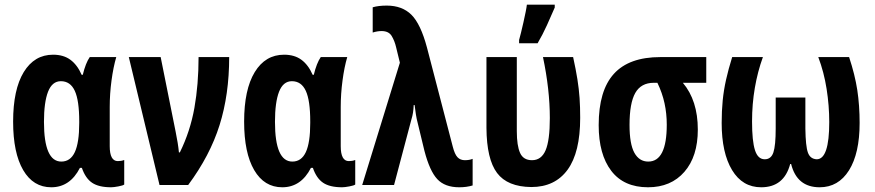

<svg xmlns="http://www.w3.org/2000/svg" viewBox="-20 -791 3741 821"><path d="M199.2 9.8Q122.1 9.8 79.1 -63.7Q36.1 -137.2 36.1 -271Q36.1 -408.2 81.5 -482.7Q127 -557.1 207 -557.1Q251.5 -557.1 281 -535.4Q310.5 -513.7 329.1 -471.2H334Q346.2 -521.5 363.8 -546.9H477.1Q464.4 -503.4 456.8 -446.5Q449.2 -389.6 449.2 -334V-166Q449.2 -102.1 483.9 -102.1Q499 -102.1 511.2 -106.9V-2Q505.9 2.4 485.8 6.1Q465.8 9.8 455.1 9.8Q402.3 9.8 373.8 -9.5Q345.2 -28.8 330.1 -73.2H321.8Q279.3 9.8 199.2 9.8ZM242.2 -100.1Q281.2 -100.1 300 -140.6Q318.8 -181.2 318.8 -265.1V-272Q318.8 -361.3 299.8 -402.6Q280.8 -443.8 240.2 -443.8Q203.1 -443.8 185.5 -398.9Q168 -354 168 -270Q168 -100.1 242.2 -100.1Z M530.8 -546.9H667L731 -228Q736.3 -202.6 739.7 -180.7Q743.2 -158.7 745.1 -139.2H749Q793.5 -229.5 811.3 -329.8Q829.1 -430.2 829.1 -546.9H960Q960 -386.7 918.9 -256.1Q877.9 -125.5 784.7 0H662.1Z M1187 9.8Q1109.9 9.8 1066.9 -63.7Q1023.9 -137.2 1023.9 -271Q1023.9 -408.2 1069.3 -482.7Q1114.7 -557.1 1194.8 -557.1Q1239.3 -557.1 1268.8 -535.4Q1298.3 -513.7 1316.9 -471.2H1321.8Q1334 -521.5 1351.6 -546.9H1464.8Q1452.1 -503.4 1444.6 -446.5Q1437 -389.6 1437 -334V-166Q1437 -102.1 1471.7 -102.1Q1486.8 -102.1 1499 -106.9V-2Q1493.7 2.4 1473.6 6.1Q1453.6 9.8 1442.9 9.8Q1390.1 9.8 1361.6 -9.5Q1333 -28.8 1317.9 -73.2H1309.6Q1267.1 9.8 1187 9.8ZM1230 -100.1Q1269 -100.1 1287.8 -140.6Q1306.6 -181.2 1306.6 -265.1V-272Q1306.6 -361.3 1287.6 -402.6Q1268.6 -443.8 1228 -443.8Q1190.9 -443.8 1173.3 -398.9Q1155.8 -354 1155.8 -270Q1155.8 -100.1 1230 -100.1Z M1528.8 0 1689.9 -522.9 1673.8 -588.9Q1667.5 -616.2 1654.8 -637.2Q1642.1 -658.2 1611.8 -658.2Q1593.8 -658.2 1573.7 -651.9V-759.8Q1598.1 -767.1 1633.8 -767.1Q1699.7 -767.1 1739.3 -727.8Q1778.8 -688.5 1805.7 -587.9L1916 -164.1Q1924.3 -131.3 1936.3 -118.7Q1948.2 -106 1967.8 -106Q1987.3 -106 2001 -111.8V2Q1975.1 9.8 1943.8 9.8Q1882.3 9.8 1849.9 -24.9Q1817.4 -59.6 1794.9 -146L1766.1 -265.1Q1761.2 -283.2 1758.3 -302.5Q1755.4 -321.8 1752.9 -341.8H1749Q1747.6 -306.2 1739.7 -282.2L1665 0Z M2252 8.8Q2149.9 7.8 2105.5 -51.3Q2061 -110.4 2060.1 -244.1V-546.9H2189.9V-230Q2189.9 -168 2203.9 -137Q2217.8 -106 2254.9 -106Q2294.9 -106 2313 -148.4Q2331.1 -190.9 2331.1 -286.1Q2331.1 -408.2 2301.8 -546.9H2430.7Q2442.4 -493.7 2449 -452.1Q2455.6 -410.6 2458.3 -371.8Q2460.9 -333 2460.9 -287.1Q2460.9 -139.2 2407 -65.2Q2353 8.8 2252 8.8ZM2199.7 -606V-620.1Q2202.6 -630.4 2207.8 -651.1Q2212.9 -671.9 2218.3 -695.8Q2223.6 -719.7 2227.8 -740.2Q2231.9 -760.7 2232.9 -771H2352.1V-758.8Q2336.9 -723.1 2318.6 -682.9Q2300.3 -642.6 2278.8 -606Z M2963.9 -236.8Q2963.9 -122.1 2906.5 -56.2Q2849.1 9.8 2751 9.8Q2647.5 9.8 2593.8 -60.5Q2540 -130.9 2540 -255.9Q2540 -403.8 2605 -475.3Q2669.9 -546.9 2803.7 -546.9H3000V-437H2899.9Q2963.9 -361.3 2963.9 -236.8ZM2671.9 -256.8Q2671.9 -175.3 2692.6 -137.7Q2713.4 -100.1 2752 -100.1Q2831.1 -100.1 2831.1 -257.8Q2831.1 -305.7 2821.5 -349.6Q2812 -393.6 2791 -437H2775.9Q2721.2 -437 2696.5 -393.6Q2671.9 -350.1 2671.9 -256.8Z M3610.8 -546.9Q3635.7 -471.7 3645.8 -406Q3655.8 -340.3 3655.8 -265.1Q3655.8 -135.3 3610.4 -62.7Q3564.9 9.8 3484.9 9.8Q3387.7 9.8 3362.8 -89.8H3358.9Q3332.5 9.8 3234.9 9.8Q3154.8 9.8 3110.4 -63.7Q3065.9 -137.2 3065.9 -265.1Q3065.9 -316.9 3070.3 -361.3Q3074.7 -405.8 3084.7 -450.4Q3094.7 -495.1 3110.8 -546.9H3242.2Q3219.7 -484.9 3207.8 -415.8Q3195.8 -346.7 3195.8 -271Q3195.8 -188 3208.3 -148.9Q3220.7 -109.9 3250 -109.9Q3277.3 -109.9 3287.1 -139.4Q3296.9 -168.9 3296.9 -241.2V-374H3423.8V-241.2Q3424.8 -166 3434.6 -138.7Q3444.3 -111.3 3472.2 -109.9Q3525.9 -109.9 3525.9 -269Q3525.9 -339.4 3514.6 -410.9Q3503.4 -482.4 3479 -546.9Z"/></svg>

Font: Open Sans Condensed
Style: Bold
Weight: 700
Width: 3
Designer: Monotype Design Team
Foundry: Monotype Imaging Inc.
Version: Version 3.003; ttfautohint (v1.8.4)